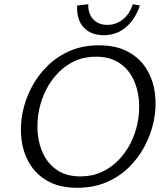

<svg xmlns="http://www.w3.org/2000/svg" viewBox="-20 -882 786 911"><path d="M347 9Q265 9 209 -21.5Q153 -52 121.5 -104Q90 -156 82 -220.5Q74 -285 88 -352Q101 -413 130.5 -469Q160 -525 206 -570Q252 -615 313 -641Q374 -667 449 -667Q532 -667 588.5 -636Q645 -605 676.5 -552.5Q708 -500 715.5 -435.5Q723 -371 709 -305Q696 -244 666 -187.5Q636 -131 590 -86.5Q544 -42 483 -16.5Q422 9 347 9ZM362 -45Q418 -45 463 -66Q508 -87 542.5 -122.5Q577 -158 599.5 -202.5Q622 -247 632 -295Q644 -352 639 -408Q634 -464 610.5 -510.5Q587 -557 543.5 -585Q500 -613 435 -613Q379 -613 334 -592Q289 -571 255 -535.5Q221 -500 198.5 -455.5Q176 -411 166 -363Q154 -306 159 -249.5Q164 -193 187.5 -147Q211 -101 254 -73Q297 -45 362 -45ZM472 -715Q412 -715 377.5 -751.5Q343 -788 346 -856L399 -862Q397 -819 421.5 -791.5Q446 -764 489 -764Q530 -764 562.5 -789.5Q595 -815 610 -862L644 -856Q621 -789 576.5 -752Q532 -715 472 -715Z"/></svg>

Font: Ysabeau Infant
Style: Italic
Weight: 400
Italic angle: -12°
Designer: Christian Thalmann (Catharsis Fonts)
Version: Version 2.001;gftools[0.9.30]; featfreeze: ss01,ss02,lnum